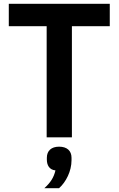

<svg xmlns="http://www.w3.org/2000/svg" viewBox="-20 -718 620 1004"><path d="M554 -581V-698H26V-581H224V0H356V-581ZM289 49C249 49 225 70 225 107V117C225 144 237 170 270 173C261 211 244 237 212 266H289C325 234 354 177 354 120V107C354 70 330 49 289 49Z"/></svg>

Font: Braiins Sans SemiBold
Style: Regular
Weight: 600
Designer: Mike Abbink, Paul van der Laan, Pieter van Rosmalen, Jiri Chlebus, Lubos Buracinsky
Foundry: Bold Monday, Sudetype
Version: Version 1.000;hotconv 1.0.109;makeotfexe 2.5.65596